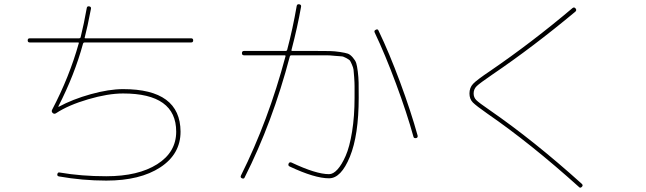

<svg xmlns="http://www.w3.org/2000/svg" viewBox="-20 -820 3040 904"><path d="M120.1 -620.1Q110.4 -620.1 110.4 -629.9Q110.4 -639.6 120.1 -639.6H352.5Q357.4 -639.6 359.4 -643.6Q376 -710.9 388.7 -783.2Q390.6 -792 400.4 -790Q410.2 -788.1 408.2 -778.3Q391.6 -691.4 378.9 -643.6Q377 -639.6 382.8 -639.6H879.9Q889.6 -639.6 889.6 -629.9Q889.6 -620.1 879.9 -620.1H377.9Q373 -620.1 371.1 -615.2Q331.1 -467.8 254.9 -319.3V-317.4H256.8Q321.3 -352.5 407.2 -376.5Q493.2 -400.4 559.6 -400.4Q829.1 -400.4 830.1 -200.2Q830.1 -94.7 734.9 -32.2Q639.6 30.3 480.5 30.3Q368.2 30.3 257.8 10.7Q248 8.8 250 0Q252 -9.8 260.7 -7.8Q362.3 9.8 480.5 9.8Q630.9 9.8 720.2 -46.9Q809.6 -103.5 809.6 -200.2Q809.6 -379.9 559.6 -379.9Q488.3 -379.9 395 -352.5Q301.8 -325.2 244.1 -287.1Q235.4 -281.2 228 -288.1Q220.7 -294.9 225.6 -303.7Q306.6 -458 350.6 -615.2Q353.5 -620.1 346.7 -620.1Z M1119.1 19.5Q1110.4 15.6 1114.3 6.8Q1243.2 -251 1324.2 -554.7Q1325.2 -555.7 1324.2 -557.6Q1323.2 -559.6 1321.3 -559.6H1128.9Q1119.1 -559.6 1119.1 -569.8Q1119.1 -580.1 1128.9 -580.1H1326.2Q1330.1 -580.1 1332 -585Q1358.4 -684.6 1377 -792Q1378.9 -801.8 1389.2 -799.8Q1399.4 -797.9 1397.5 -788.1Q1380.9 -693.4 1352.5 -585Q1350.6 -580.1 1357.4 -580.1H1468.8Q1510.7 -580.1 1533.2 -579.6Q1555.7 -579.1 1581.1 -575.2Q1606.4 -571.3 1617.7 -567.4Q1628.9 -563.5 1641.1 -549.3Q1653.3 -535.2 1657.2 -522.9Q1661.1 -510.7 1664.6 -483.4Q1668 -456.1 1668.5 -431.2Q1668.9 -406.2 1668.9 -360.4Q1668.9 -183.6 1627.4 -82Q1585.9 19.5 1529.3 19.5Q1461.9 19.5 1343.8 -36.1Q1335 -40 1338.9 -49.8Q1342.8 -58.6 1352.5 -54.7Q1467.8 0 1529.3 0Q1548.8 0 1568.8 -22Q1588.9 -43.9 1607.4 -85.9Q1626 -127.9 1637.7 -200.2Q1649.4 -272.5 1649.4 -360.4Q1649.4 -398.4 1649.4 -414.6Q1649.4 -430.7 1647.5 -457Q1645.5 -483.4 1644.5 -492.2Q1643.6 -501 1636.7 -516.6Q1629.9 -532.2 1627 -535.6Q1624 -539.1 1609.9 -546.9Q1595.7 -554.7 1587.9 -554.7Q1580.1 -554.7 1556.6 -557.1Q1533.2 -559.6 1518.1 -559.6Q1502.9 -559.6 1468.8 -559.6H1350.6Q1346.7 -559.6 1344.7 -554.7Q1262.7 -243.2 1131.8 15.6Q1128.9 23.4 1119.1 19.5ZM1926.8 -175.8Q1895.5 -289.1 1844.2 -426.8Q1793 -564.5 1744.1 -667Q1740.2 -675.8 1749 -679.7Q1758.8 -685.5 1762.7 -674.8Q1812.5 -571.3 1863.8 -433.1Q1915 -294.9 1946.3 -181.6Q1948.2 -171.9 1939.5 -169.9Q1928.7 -168 1926.8 -175.8Z M2274.4 -285.2Q2222.7 -321.3 2206.5 -337.4Q2190.4 -353.5 2190.4 -379.9Q2190.4 -407.2 2207.5 -425.3Q2224.6 -443.4 2287.1 -485.4Q2485.4 -621.1 2675.8 -782.2Q2683.6 -788.1 2689.9 -780.3Q2696.3 -772.5 2689.5 -765.6Q2489.3 -598.6 2297.9 -468.8Q2239.3 -428.7 2224.6 -414.6Q2210 -400.4 2210 -379.9Q2210 -361.3 2222.7 -348.6Q2235.4 -335.9 2285.2 -301.8Q2493.2 -158.2 2719.7 45.9Q2726.6 52.7 2719.7 59.6Q2711.9 67.4 2706.1 60.5Q2478.5 -144.5 2274.4 -285.2Z"/></svg>

Font: Rounded Mgen+ 1m thin
Style: Regular
Weight: 100
Designer: [Source Han Sans]
Ryoko NISHIZUKA  (kana & ideographs); Paul D. Hunt (Latin, Greek & Cyrillic); Wenlong ZHANG  (bopomofo
Version: Version 1.059.20150602